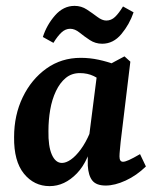

<svg xmlns="http://www.w3.org/2000/svg" viewBox="-20 -625 531 654"><path d="M149 9Q96 9 61.5 -33.5Q27 -76 28 -158Q28 -233 57.5 -294Q87 -355 138 -391.5Q189 -428 255 -428Q286 -428 316 -421.5Q346 -415 369 -406L338 -337Q320 -356 299 -366Q278 -376 252 -376Q224 -376 204 -359.5Q184 -343 170.5 -314.5Q157 -286 151 -251Q145 -216 145 -179Q144 -127 156.5 -98.5Q169 -70 191 -70Q205 -70 221.5 -81.5Q238 -93 255 -116Q272 -139 286 -172L300 -165Q284 -78 242 -34.5Q200 9 149 9ZM340 7Q308 7 294.5 -10Q281 -27 279 -61Q279 -73 279 -93.5Q279 -114 280 -133L312 -384L404 -433L424 -415L391 -142Q390 -130 388.5 -115.5Q387 -101 387 -92Q387 -74 399 -74Q406 -74 419.5 -80Q433 -86 457 -100L477 -58Q445 -27 408 -10Q371 7 340 7ZM328 -476Q305 -476 286 -488.5Q267 -501 251 -514Q235 -527 219 -527Q203 -527 189.5 -514.5Q176 -502 162 -479L126 -499Q139 -540 167.5 -572.5Q196 -605 234 -605Q257 -605 276 -592.5Q295 -580 311.5 -567.5Q328 -555 342 -555Q359 -555 372 -567.5Q385 -580 399 -603L435 -583Q421 -542 393.5 -509Q366 -476 328 -476Z"/></svg>

Font: Yrsa SemiBold
Style: Italic
Weight: 600
Italic angle: -7.10001°
Version: Version 2.004